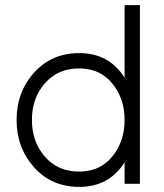

<svg xmlns="http://www.w3.org/2000/svg" viewBox="-20 -720 642 752"><path d="M290 -452Q207 -452 156 -394Q105 -336 105 -250Q105 -165 156 -106Q207 -48 290 -48Q371 -48 419 -106Q443 -135 455.5 -171Q468 -207 468 -250Q468 -294 455.5 -329.5Q443 -365 419 -394Q371 -452 290 -452ZM290 -512Q393 -512 452 -438Q457 -433 460.5 -427Q464 -421 468 -415V-700H528V0H468V-85Q464 -79 460.5 -73Q457 -67 452 -62Q393 12 290 12Q183 12 114 -64Q45 -141 45 -250Q45 -360 114 -436Q183 -512 290 -512Z"/></svg>

Font: Unageo
Style: Light
Weight: 300
Designer: Richard Sepsi
Foundry: Richard Sepsi
Version: Version 2.000